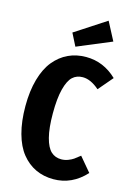

<svg xmlns="http://www.w3.org/2000/svg" viewBox="-141 -1016 765 1103"><g transform="rotate(15 242.0 -464.0)"><path d="M362.8 -944.8 419.9 -835.9 216.8 -751 179.2 -825.2ZM293 -710Q397 -710 476.1 -633.8L402.8 -547.9Q351.6 -592.8 304.2 -592.8Q268.1 -592.8 243.9 -570.6Q219.7 -548.3 205.3 -492.9Q190.9 -437.5 190.9 -348.1Q190.9 -260.3 205.3 -205.3Q219.7 -150.4 244.4 -127.7Q269 -105 305.2 -105Q325.7 -105 345.5 -112.5Q365.2 -120.1 377.4 -128.7Q389.6 -137.2 411.1 -154.8L481.9 -70.8Q401.4 17.1 291 17.1Q232.4 17.1 184.8 -5.4Q137.2 -27.8 101.8 -71.8Q66.4 -115.7 47.1 -186.3Q27.8 -256.8 27.8 -348.1Q27.8 -437.5 47.6 -507.3Q67.4 -577.1 103.3 -621.1Q139.2 -665 187 -687.5Q234.9 -710 293 -710Z"/></g></svg>

Font: Fira Sans Compressed
Style: Bold
Weight: 700
Width: 1
Designer: Carrois Corporate & Edenspiekermann AG
Foundry: Carrois Corporate GbR & Edenspiekermann AG
Version: Version 4.203;PS 004.203;hotconv 1.0.88;makeotf.lib2.5.64775